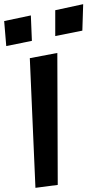

<svg xmlns="http://www.w3.org/2000/svg" viewBox="-198 -867 483 921"><path d="M79 20 77 -613 -55 -588 -28 34ZM-45 -671 -50 -793 -178 -766 -168 -646ZM197 -720 201 -847 67 -818V-694Z"/></svg>

Font: Gamestation Warped
Style: Regular
Weight: 400
Designer: Jonas Hecksher
Foundry: Jonas Hecksher, Playtypeª, e-types AS
Version: Version 1.003